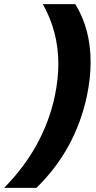

<svg xmlns="http://www.w3.org/2000/svg" viewBox="-94 -734 465 928"><path d="M171 -270Q188 -353 188 -425Q188 -581 113 -714H270Q344 -594 344 -433Q344 -357 326 -270Q270 -9 82 174H-74Q118 -21 171 -270Z"/></svg>

Font: Prompt SemiBold
Style: Italic
Weight: 600
Italic angle: -12°
Designer: Katatrad Team
Foundry: CadsonDemak
Version: Version 1.001